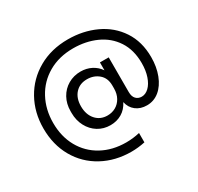

<svg xmlns="http://www.w3.org/2000/svg" viewBox="-200 -991 1523 1476"><g transform="rotate(-30 561.0 -253.5)"><path d="M66 -250Q66 -391 129.5 -505Q193 -619 307.5 -684.5Q422 -750 570 -750Q704 -750 815.5 -698.5Q927 -647 992.5 -548Q1058 -449 1058 -312Q1058 -225 1031 -155Q1004 -85 956 -45.5Q908 -6 846 -6Q788 -6 749 -36.5Q710 -67 699 -119Q673 -67 628 -40.5Q583 -14 527 -14Q466 -14 417.5 -44Q369 -74 341 -127Q313 -180 313 -245V-261Q313 -326 341.5 -377.5Q370 -429 420 -458Q470 -487 531 -487Q583 -487 626 -465Q669 -443 696 -403V-473H774V-165Q774 -125 793.5 -104.5Q813 -84 844 -84Q878 -84 907.5 -112Q937 -140 954.5 -191Q972 -242 972 -308Q972 -425 918.5 -506.5Q865 -588 773.5 -629Q682 -670 571 -670Q445 -670 350 -615Q255 -560 203.5 -464Q152 -368 152 -249Q152 -128 204 -35Q256 58 350 109.5Q444 161 565 161Q627 161 685 147V230Q623 243 565 243Q422 243 308 181Q194 119 130 7Q66 -105 66 -250ZM690 -246V-272Q690 -338 647.5 -374.5Q605 -411 544 -411Q479 -411 440 -368Q401 -325 401 -253Q401 -180 440.5 -135Q480 -90 544 -90Q584 -90 617 -108.5Q650 -127 670 -162.5Q690 -198 690 -246Z"/></g></svg>

Font: Sora-SIA
Style: Regular
Weight: 400
Designer: Jonathan Barnbrook, Julián Moncada
Foundry: Barnbrook Fonts
Version: Version 2.000